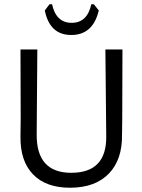

<svg xmlns="http://www.w3.org/2000/svg" viewBox="-20 -873 666 900"><path d="M552 -243 553 -315 554 -641H474L478 -234C479.3 -120 424.7 -63 314 -63C204.7 -63 150.7 -123.3 152 -244L155 -641H76L77 -321L76 -234C74.7 -157.3 94.2 -98 134.5 -56C174.8 -14 232.7 7 308 7C386.7 7 447.3 -15 490 -59C532.7 -103 553.3 -164.3 552 -243ZM314 -709C382 -709 425 -747.3 443 -824L420 -853H408C395.3 -795 364.7 -766 316 -766C267.3 -766 236.7 -795 224 -853H212L190 -824C205.3 -747.3 246.7 -709 314 -709Z"/></svg>

Font: Alegreya Sans
Style: Regular
Weight: 400
Designer: Juan Pablo del Peral
Foundry: Huerta Tipografica
Version: Version 1.000;PS 001.000;hotconv 1.0.70;makeotf.lib2.5.58329